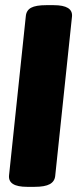

<svg xmlns="http://www.w3.org/2000/svg" viewBox="-20 -722 299 744"><path d="M85 2Q11 2 15 -42L80 -659Q82 -682 100.5 -692Q119 -702 159 -702H188Q263 -702 259 -658L194 -41Q192 -19 173 -8.5Q154 2 114 2Z"/></svg>

Font: Asap Condensed Condensed Black
Style: Italic
Weight: 900
Width: 3
Italic angle: -6°
Designer: Pablo Cosgaya
Foundry: Omnibus-Type
Version: Version 3.001; ttfautohint (v1.8.4.7-5d5b)